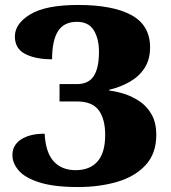

<svg xmlns="http://www.w3.org/2000/svg" viewBox="-20 -744 690 774"><path d="M295 10Q198 10 139.5 -8.5Q81 -27 55.5 -56.5Q30 -86 30 -119Q30 -159 65 -182Q100 -205 160 -205Q164 -129 196.5 -93.5Q229 -58 285 -58Q342 -58 373 -93Q404 -128 404 -200Q404 -264 378 -299.5Q352 -335 290 -335H220V-405H290Q337 -405 358 -437.5Q379 -470 379 -535Q379 -588 358 -622Q337 -656 290 -656Q238 -656 214 -618.5Q190 -581 190 -505Q123 -505 81.5 -526.5Q40 -548 40 -597Q40 -649 102.5 -686.5Q165 -724 295 -724Q435 -724 510 -683Q585 -642 585 -553Q585 -504 563 -470Q541 -436 503.5 -414.5Q466 -393 420 -382V-379Q448 -376 481 -365.5Q514 -355 543.5 -335Q573 -315 591.5 -282Q610 -249 610 -200Q610 -125 567 -78.5Q524 -32 452.5 -11Q381 10 295 10Z"/></svg>

Font: Noto Serif Black
Style: Regular
Weight: 900
Designer: Monotype Design Team
Foundry: Monotype Imaging Inc.
Version: Version 2.014; ttfautohint (v1.8.4.7-5d5b)